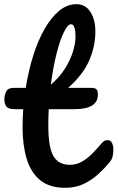

<svg xmlns="http://www.w3.org/2000/svg" viewBox="-20 -893 562 918"><path d="M292 5Q216 5 171.5 -32Q127 -69 107.5 -134Q88 -199 88 -282Q88 -326 91 -371H52Q21 -371 11 -383Q1 -395 1 -417Q1 -439 10 -456Q19 -473 46 -473H103Q116 -554 138.5 -626Q161 -698 192.5 -753.5Q224 -809 262.5 -841Q301 -873 346 -873Q389 -873 412.5 -835.5Q436 -798 436 -743Q436 -673 407 -605Q378 -537 306 -473H418Q433 -473 440.5 -466.5Q448 -460 448 -440Q448 -371 335 -371H213Q211 -332 211 -293Q211 -187 236 -146Q261 -105 313 -105Q345 -105 371.5 -120Q398 -135 421.5 -159Q445 -183 467 -209Q475 -218 481.5 -220.5Q488 -223 494 -223Q508 -223 515 -210.5Q522 -198 522 -178Q522 -164 519 -147.5Q516 -131 503 -116Q481 -89 450.5 -61Q420 -33 381 -14Q342 5 292 5ZM319 -777Q304 -777 285.5 -739.5Q267 -702 250.5 -637Q234 -572 223 -488Q265 -524 291 -565.5Q317 -607 329 -647Q341 -687 341 -718Q341 -745 336 -761Q331 -777 319 -777Z"/></svg>

Font: Pacifico
Style: Regular
Weight: 400
Designer: Vernon Adams
Foundry: Vernon Adams
Version: Version 3.010; ttfautohint (v1.8.4.7-5d5b)